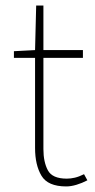

<svg xmlns="http://www.w3.org/2000/svg" viewBox="-20 -658 342 690"><path d="M218 12Q152 12 129 -26.5Q106 -65 106 -126V-450H30V-474L106 -478L110 -638H136V-478H278V-450H136V-122Q136 -76 152 -46Q168 -16 220 -16Q234 -16 249 -19.5Q264 -23 282 -32L294 -10Q275 0 255 6Q235 12 218 12Z"/></svg>

Font: Source Sans 3 Variable
Style: Regular
Weight: 200
Designer: Paul D. Hunt
Foundry: Adobe Systems Incorporated
Version: Version 3.026